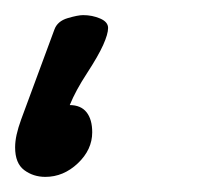

<svg xmlns="http://www.w3.org/2000/svg" viewBox="-57 49 277 254"><path d="M3 283Q-13 283 -25 274Q-37 265 -37 244Q-37 236 -35 227Q-33 218 -29 207L15 88Q19 77 32.5 73Q46 69 53 69Q65 69 75.5 73.5Q86 78 86 86Q86 94 79.5 108.5Q73 123 58 146Q43 169 35.5 187.5Q28 206 29 215L4 203Q9 195 16 191.5Q23 188 35 188Q50 188 57.5 197.5Q65 207 65 224Q65 247 46 265Q27 283 3 283Z"/></svg>

Font: Junicode VF
Style: Italic
Weight: 400
Italic angle: -11°
Designer: Peter S. Baker
Version: Version 2.209